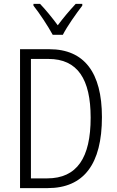

<svg xmlns="http://www.w3.org/2000/svg" viewBox="-20 -967 599 987"><path d="M251 -788H303C326 -833 371 -896 403 -938V-947H369C334 -909 307 -877 277 -837C249 -875 214 -918 186 -947H152V-938C183 -899 226 -834 251 -788ZM504 -365C504 -594 413 -714 234 -714H83V0H225C411 0 504 -124 504 -365ZM446 -362C446 -156 376 -50 222 -50H139V-664H229C379 -664 446 -560 446 -362Z"/></svg>

Font: Noto Sans Kannada Condensed Light
Style: Regular
Weight: 300
Width: 3
Designer: Jelle Bosma - Monotype Design Team
Foundry: Monotype Imaging Inc.
Version: Version 2.005